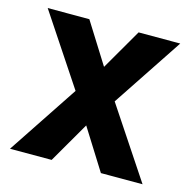

<svg xmlns="http://www.w3.org/2000/svg" viewBox="-81 -580 653 659"><g transform="rotate(15 245.5 -250.0)"><path d="M10 0 176 -250 10 -500H158L249 -355L333 -500H481L315 -250L481 0H333L242 -145L158 0Z"/></g></svg>

Font: Cabin VF Beta
Style: Regular
Weight: 400
Designer: Pablo Impallari
Foundry: Pablo Impallari. http://www.impallari.com Igino Marini. http://www.ikern.com
Version: Version 2.200